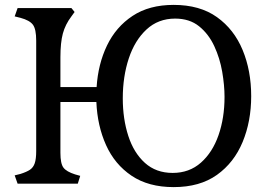

<svg xmlns="http://www.w3.org/2000/svg" viewBox="-20 -751 1082 785"><path d="M690 14Q587 14 518 -32.5Q449 -79 413.5 -158Q378 -237 374 -334H227V-126Q227 -82 239.5 -65.5Q252 -49 287 -38L308 -32L298 0H52L40 -34L64 -40Q89 -48 102.5 -57Q116 -66 122 -83.5Q128 -101 128 -133V-585Q128 -632 114.5 -650Q101 -668 64 -678L40 -684L52 -718H272L285 -702L272 -684Q247 -651 237 -614Q227 -577 227 -517V-395H375Q381 -489 417.5 -565Q454 -641 522 -686Q590 -731 690 -731Q797 -731 867 -681Q937 -631 972 -546.5Q1007 -462 1007 -358Q1007 -255 972 -170.5Q937 -86 867 -36Q797 14 690 14ZM686 -44Q754 -44 801.5 -86Q849 -128 873.5 -198.5Q898 -269 898 -355Q898 -402 888.5 -457.5Q879 -513 856 -562.5Q833 -612 794 -643.5Q755 -675 696 -675Q627 -675 579 -630.5Q531 -586 506.5 -512Q482 -438 482 -349Q482 -265 504.5 -195.5Q527 -126 572.5 -85Q618 -44 686 -44Z"/></svg>

Font: Gabriela
Style: Regular
Weight: 400
Designer: Eduardo Rodriguez Tunni
Foundry: Eduardo Rodriguez Tunni
Version: Version 2.001;gftools[0.9.26]